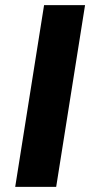

<svg xmlns="http://www.w3.org/2000/svg" viewBox="-20 -725 356 745"><path d="M39 0 151 -705H310L198 0Z"/></svg>

Font: Nunito Sans 10pt ExtraBold
Style: Italic
Weight: 800
Italic angle: -9°
Designer: Vernon Adams
Foundry: Vernon Adams
Version: Version 3.101;gftools[0.9.27]